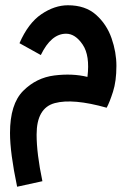

<svg xmlns="http://www.w3.org/2000/svg" viewBox="-20 -438 495 729"><path d="M45 271 141 250Q119 145 119 73Q119 -28 188 -46.5Q257 -65 385 -29Q396 -49 409 -89.5Q422 -130 422 -188Q422 -240 403.5 -293Q385 -346 344.5 -382Q304 -418 238 -418Q187 -418 137 -384Q87 -350 54 -274L135 -229Q174 -310 231 -310Q266 -310 294 -268.5Q322 -227 312 -146Q255 -160 186.5 -151.5Q118 -143 68 -93Q18 -43 18 67Q18 142 45 271Z"/></svg>

Font: Noto Sans Arabic UI ExtraCondensed Semi
Style: Regular
Weight: 600
Width: 3
Designer: Nadine Chahine - Monotype Design Team
Foundry: Monotype Imaging Inc.
Version: Version 1.900